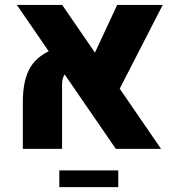

<svg xmlns="http://www.w3.org/2000/svg" viewBox="-20 -608 719 784"><path d="M453.1 0 48.8 -587.9H233.9L637.7 0ZM73.2 0V-190.9Q73.2 -282.7 104.5 -334Q135.7 -385.3 208 -410.6L265.6 -327.6Q233.4 -304.2 233.4 -263.7V0ZM644.5 -587.9 452.1 -213.4 345.2 -344.7 458.5 -587.9ZM222.2 156.2V87.9H462.9V156.2Z"/></svg>

Font: Heebo ExtraBold
Style: Regular
Weight: 800
Designer: Oded Ezer
Foundry: Ezer Type House
Version: Version 3.100